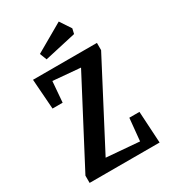

<svg xmlns="http://www.w3.org/2000/svg" viewBox="-194 -892 871 986"><g transform="rotate(-30 241.5 -398.5)"><path d="M40 -43 298 -535 136 -549 126 -426H66L53 -604H432V-561L176 -71L371 -55L384 -188H444L455 0H40ZM150 -701 317 -797 360 -732 353 -702 166 -660Z"/></g></svg>

Font: Grenze Medium
Style: Regular
Weight: 500
Designer: Renata Polastri
Foundry: Omnibus-Type
Version: Version 1.002; ttfautohint (v1.8)